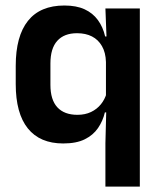

<svg xmlns="http://www.w3.org/2000/svg" viewBox="-20 -522 596 714"><path d="M215 11.5Q128.5 11.5 83.5 -44.5Q38.5 -100.5 38.5 -209.5V-277Q38.5 -387.5 84 -444.5Q129.5 -501.5 219.5 -501.5Q264 -501.5 294.5 -487.5Q325 -473.5 344 -447.5Q363 -421.5 371 -386.5H408L374 -291.5Q373 -326.5 359.2 -350.5Q345.5 -374.5 322 -386.5Q298.5 -398.5 266.5 -398.5Q218.5 -398.5 193 -370.2Q167.5 -342 167.5 -286V-206.5Q167.5 -151 193.2 -123Q219 -95 268 -95Q296.5 -95 318.5 -105.5Q340.5 -116 355.2 -134.2Q370 -152.5 376.5 -175.5L406 -104H370Q362.5 -72 344.5 -45.8Q326.5 -19.5 295.2 -4Q264 11.5 215 11.5ZM372 172V10.5L375.5 -125.5L374 -146.5V-347L376.5 -373.5L372 -490.5H500V172Z"/></svg>

Font: Anek Gujarati Medium SemiBold
Style: Regular
Weight: 600
Version: Version 1.003